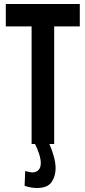

<svg xmlns="http://www.w3.org/2000/svg" viewBox="-20 -720 427 960"><path d="M106 135Q128 142 143 142Q161 142 172.5 130Q184 118 184 95Q184 76 175.5 49.5Q167 23 155 0H138V-588H9V-700H379V-588H251V0H227Q238 24 248 58.5Q258 93 258 121Q258 162 237.5 191Q217 220 165 220Q151 220 135.5 217.5Q120 215 103 209Z"/></svg>

Font: Georama Condensed SemiBold
Style: Regular
Weight: 600
Width: 3
Designer: Jean-Baptiste Levee
Foundry: Production Type
Version: Version 1.000